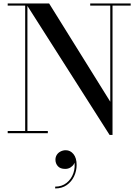

<svg xmlns="http://www.w3.org/2000/svg" viewBox="-20 -770 800 1110"><path d="M138.5 -750V-12.5H256.5V0H24.5V-12.5H125.5V-737.5H24.5V-750ZM735.5 -750V-737.5H630.5V10H613.5L129.5 -750H264L617.5 -182V-737.5H501.5V-750ZM299 319.5V309Q337.5 309 364.8 287.5Q392 266 404.2 231.2Q416.5 196.5 409 156.5H412.5Q414 167.5 406.8 179.2Q399.5 191 386.5 198.8Q373.5 206.5 357 206.5Q328.5 206.5 314.5 190.8Q300.5 175 300.5 153Q300.5 138 308.2 125.5Q316 113 330 105.8Q344 98.5 360.5 98.5Q386.5 98.5 404.8 120.8Q423 143 423 183.5Q423 218 408.5 249Q394 280 366.2 299.8Q338.5 319.5 299 319.5Z"/></svg>

Font: Bodoni Moda 18pt Medium
Style: Regular
Weight: 500
Designer: Owen Earl
Foundry: indestructible type
Version: Version 2.004